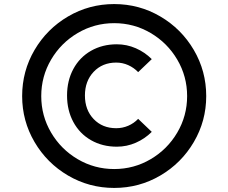

<svg xmlns="http://www.w3.org/2000/svg" viewBox="-20 -824 1124 945"><path d="M542 -804Q665 -804 769 -743Q873 -682 934 -578Q995 -474 995 -351Q995 -229 934 -125Q873 -21 769 40Q665 101 542 101Q419 101 315 40Q211 -21 150 -125Q89 -229 89 -351Q89 -474 150 -578Q211 -682 315 -743Q419 -804 542 -804ZM542 8Q639 8 721.5 -40.5Q804 -89 852.5 -171.5Q901 -254 901 -351Q901 -448 852.5 -530.5Q804 -613 721.5 -661.5Q639 -710 542 -710Q445 -710 362.5 -661.5Q280 -613 231.5 -530.5Q183 -448 183 -351Q183 -254 231.5 -171.5Q280 -89 362.5 -40.5Q445 8 542 8ZM552 -193Q583 -193 611 -205Q639 -217 660 -239L727 -175Q693 -141 648.5 -121.5Q604 -102 555 -102Q484 -102 428 -134Q372 -166 341 -223.5Q310 -281 310 -354Q310 -427 341 -484.5Q372 -542 428 -574Q484 -606 555 -606Q604 -606 648.5 -586.5Q693 -567 727 -533L660 -469Q639 -491 611 -503.5Q583 -516 552 -516Q484 -516 441 -470.5Q398 -425 398 -354Q398 -283 441 -238Q484 -193 552 -193Z"/></svg>

Font: SUITE
Style: Bold
Weight: 700
Designer: Sun
Foundry: Sun
Version: Version 2.040